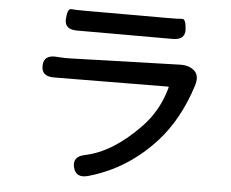

<svg xmlns="http://www.w3.org/2000/svg" viewBox="-54 -815 1109 922"><g transform="rotate(5 500.0 -353.5)"><path d="M403 40Q344 56 332 4Q320 -47 379 -59Q511 -86 641 -221Q720 -302 751 -416Q752 -421 747 -421L198 -417Q137 -417 139 -469Q140 -521 201 -517L215 -516Q243 -514 271 -515L797 -531Q842 -532 867 -508Q892 -484 876 -435Q824 -272 727 -164Q591 -13 403 40ZM289 -651Q228 -651 231 -702Q234 -753 252.5 -751Q271 -749 324 -749H713Q769 -749 787 -751Q805 -753 808 -702Q811 -651 750 -651Z"/></g></svg>

Font: Resource Han Rounded JP Medium
Style: Regular
Weight: 500
Designer: Cyano Hao (round all glyphs); Ryoko NISHIZUKA 西塚涼子 (kana, bopomofo & ideographs); Paul D. Hunt (Latin, Greek & Cyrillic)
Foundry: Cyano Hao
Version: 0.990